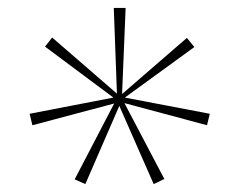

<svg xmlns="http://www.w3.org/2000/svg" viewBox="-20 -865 606 486"><path d="M511 -577 504 -548 295 -604 396 -412 369 -399 282 -597 196 -399 169 -411 269 -603 62 -548 55 -577 267 -618 94 -747 112 -770 276 -628 268 -845H298L289 -627L453 -769L472 -746L296 -618Z"/></svg>

Font: TypoPRO Sinkin Sans
Style: 100 Thin
Weight: 100
Designer: Keith Bates
Foundry: K-Type
Version: Sinkin Sans (version 1.0)  by Keith Bates   •   © 2014   www